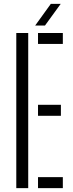

<svg xmlns="http://www.w3.org/2000/svg" viewBox="-20 -970 374 990"><path d="M64 0V-800H125.5V0ZM176 0V-56.5H304V0ZM176 -373V-429.5H294V-373ZM176 -743.5V-800H304V-743.5ZM161.5 -838.5 242 -950H293L212 -838.5Z"/></svg>

Font: Big Shoulders Stencil Text Thin Light
Style: Regular
Weight: 300
Version: Version 2.001